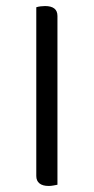

<svg xmlns="http://www.w3.org/2000/svg" viewBox="-20 -611 310 635"><path d="M170 -316V0Q164 1 156.5 2.5Q149 4 141 4Q121 4 110.5 -4.5Q100 -13 100 -29V-316ZM129 -591Q149 -591 159.5 -583Q170 -575 170 -558V-259H100V-587Q106 -589 114 -590Q122 -591 129 -591Z"/></svg>

Font: Baloo Paaji 2
Style: Regular
Weight: 400
Designer: Shuchita Grover, Noopur Datye and Ek Type
Foundry: Ek Type
Version: Version 1.700